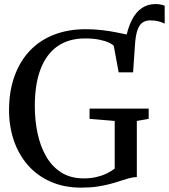

<svg xmlns="http://www.w3.org/2000/svg" viewBox="-20 -892 812 924"><path d="M620.5 -544 591.5 -576.5 581.5 -687Q593 -753 613.5 -793.8Q634 -834.5 663 -853.5Q692 -872.5 728 -872.5Q742.5 -872.5 753 -870.2Q763.5 -868 772.5 -864.5V-778.5Q760 -785 741.8 -789.5Q723.5 -794 703 -794Q682 -794 666.5 -783.8Q651 -773.5 641.8 -748Q632.5 -722.5 629.5 -675ZM371 11Q288 11 223.2 -17.8Q158.5 -46.5 114 -97.5Q69.5 -148.5 46.5 -216.2Q23.5 -284 23.5 -361.5Q23.5 -453 49.8 -525.5Q76 -598 124.2 -648.5Q172.5 -699 240.5 -725.2Q308.5 -751.5 392 -751.5Q434.5 -751.5 471.2 -747Q508 -742.5 538.5 -736.5Q569 -730.5 592.5 -725.5Q616 -720.5 631 -720L620.5 -544H551L527.5 -671.5Q521 -679 503.2 -687.2Q485.5 -695.5 457 -701.2Q428.5 -707 389 -707Q311 -707 257.2 -669.8Q203.5 -632.5 175.5 -560Q147.5 -487.5 147.5 -381Q147.5 -314 160.5 -251.8Q173.5 -189.5 201.5 -140.2Q229.5 -91 274.5 -62.2Q319.5 -33.5 383.5 -33.5Q414.5 -33.5 441.8 -39.5Q469 -45.5 491.8 -56.2Q514.5 -67 532 -80.5V-310L411 -320V-369.5H695.5V-320L638.5 -310V-40Q619.5 -39.5 600 -34Q580.5 -28.5 558 -21Q535.5 -13.5 508.2 -6.2Q481 1 447.2 6Q413.5 11 371 11Z"/></svg>

Font: Merriweather 60pt
Style: Regular
Weight: 400
Version: Version 2.100